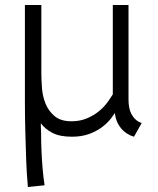

<svg xmlns="http://www.w3.org/2000/svg" viewBox="-20 -541 636 771"><path d="M518 8 504 3Q474 -11 458 -37Q445 -57 441 -87Q434 -77 427 -67Q410 -45 387 -28.5Q364 -12 335 -2Q306 8 269 8Q219 8 189.5 -8Q160 -24 144 -46Q144 -34 144 -34Q144 -34 144 -34Q144 -27 145 -10Q145 27 146.5 63Q148 99 151 134.5Q154 170 159 203L92 210Q87 156 85 98Q83 40 81.5 -18.5Q80 -77 80 -135V-521H146V-251Q146 -222 148.5 -188Q151 -154 163 -124.5Q175 -95 199.5 -74.5Q224 -54 267 -54Q301 -54 328.5 -65.5Q356 -77 377.5 -94.5Q399 -112 415 -135Q425 -149 433 -162V-521H496V-143Q496 -105 507.5 -83.5Q519 -62 537 -52L549 -47Z"/></svg>

Font: Rising Sun Light
Style: Regular
Weight: 300
Designer: Matt McInerney, Pablo Impallari, Rodrigo Fuenzalida (Raleway font), Stephen Hutchings (Greek), Cristiano Sobral (main ch
Foundry: The Rising Sun Project Authors
Version: Version 4.327; ttfautohint (v1.8.4.7-5d5b-dirty)